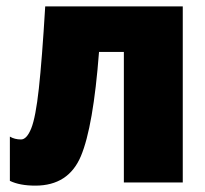

<svg xmlns="http://www.w3.org/2000/svg" viewBox="-20 -573 645 603"><path d="M554 0V-553H122Q112 -386 102 -295Q92 -204 78 -169.5Q64 -135 46 -135Q26 -135 11 -144V-5Q42 10 91 10Q195 10 234 -82.5Q273 -175 291 -410H369V0Z"/></svg>

Font: Noto Sans Display SemiCondensed Black
Style: Regular
Weight: 900
Width: 4
Designer: Monotype Design Team
Foundry: Monotype Imaging Inc.
Version: Version 1.900